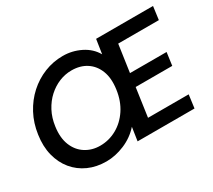

<svg xmlns="http://www.w3.org/2000/svg" viewBox="-135 -964 1361 1227"><g transform="rotate(-30 545.5 -350.0)"><path d="M338 12Q265 12 206 -14.5Q147 -41 106.5 -90Q66 -139 49 -206.5Q32 -274 44 -355Q55 -434 90 -499.5Q125 -565 177.5 -612.5Q230 -660 295 -686Q360 -712 431 -712Q500 -712 561.5 -681.5Q623 -651 655 -595L671 -700H1091L1078 -603H778L749 -402H1019L1006 -307H736L706 -97H1006L993 0H573L588 -99Q540 -45 472 -16.5Q404 12 338 12ZM353 -95Q418 -95 475 -126.5Q532 -158 571 -216.5Q610 -275 621 -355Q632 -433 610.5 -488.5Q589 -544 543 -574Q497 -604 433 -604Q386 -604 342 -586Q298 -568 261 -534.5Q224 -501 198.5 -453Q173 -405 165 -345Q154 -267 176.5 -211Q199 -155 246 -125Q293 -95 353 -95Z"/></g></svg>

Font: Host Grotesk Light SemiBold
Style: Italic
Weight: 600
Italic angle: -8°
Version: Version 1.003